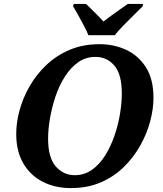

<svg xmlns="http://www.w3.org/2000/svg" viewBox="-20 -951 832 982"><path d="M342 11Q263 11 200 -20.5Q137 -52 100 -114Q63 -176 63 -266Q63 -324 80 -387Q97 -450 131.5 -510Q166 -570 217 -618.5Q268 -667 336 -696Q404 -725 489 -725Q563 -725 625.5 -696Q688 -667 726.5 -606.5Q765 -546 765 -450Q765 -395 748.5 -332Q732 -269 698.5 -208.5Q665 -148 614.5 -98Q564 -48 496 -18.5Q428 11 342 11ZM362 -55Q412 -55 451 -83Q490 -111 518.5 -157Q547 -203 566 -258.5Q585 -314 594 -370Q603 -426 603 -473Q603 -571 565 -615.5Q527 -660 468 -660Q418 -660 379 -632Q340 -604 311 -558Q282 -512 263.5 -456.5Q245 -401 235.5 -345Q226 -289 226 -242Q226 -144 265.5 -99.5Q305 -55 362 -55ZM432 -771Q424 -792 409.5 -819Q395 -846 380.5 -872.5Q366 -899 354 -918L357 -931H420Q437 -915 464 -888Q491 -861 509 -841Q527 -855 550 -871.5Q573 -888 595.5 -904Q618 -920 634 -931H712L709 -918Q690 -899 664 -873.5Q638 -848 612 -821.5Q586 -795 567 -771Z"/></svg>

Font: Noto Serif
Style: Bold Italic
Weight: 700
Italic angle: -12°
Designer: Monotype Design Team
Foundry: Monotype Imaging Inc.
Version: Version 2.013